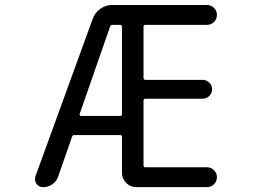

<svg xmlns="http://www.w3.org/2000/svg" viewBox="-20 -775 1040 774"><path d="M300.8 -314.5Q300.8 -311.5 302.2 -309.6Q303.7 -307.6 306.6 -307.6H464.8Q471.7 -307.6 471.7 -314.5V-668Q471.7 -674.8 464.8 -674.8H433.6Q425.8 -674.8 423.8 -668ZM354.5 -701.2Q363.3 -724.6 384.8 -739.7Q406.2 -754.9 431.6 -754.9H814.5Q831.1 -754.9 842.8 -743.2Q854.5 -731.4 854.5 -714.8Q854.5 -698.2 842.8 -686.5Q831.1 -674.8 814.5 -674.8H566.4Q558.6 -674.8 558.6 -668V-460.9Q558.6 -453.1 566.4 -453.1H796.9Q812.5 -453.1 823.7 -441.9Q835 -430.7 835 -415Q835 -399.4 823.7 -388.2Q812.5 -377 796.9 -377H566.4Q558.6 -377 558.6 -369.1V-107.4Q558.6 -100.6 566.4 -100.6H814.5Q831.1 -100.6 842.8 -88.9Q854.5 -77.1 854.5 -60.5Q854.5 -43.9 842.8 -32.2Q831.1 -20.5 814.5 -20.5H529.3Q505.9 -20.5 488.8 -37.6Q471.7 -54.7 471.7 -78.1V-222.7Q471.7 -230.5 464.8 -230.5H279.3Q272.5 -230.5 270.5 -223.6L214.8 -64.5Q209 -44.9 191.9 -32.7Q174.8 -20.5 154.3 -20.5Q136.7 -20.5 127 -34.2Q121.1 -43 121.1 -52.7Q121.1 -58.6 123 -64.5Z"/></svg>

Font: Rounded Mgen+ 1mn regular
Style: Regular
Weight: 400
Designer: [Source Han Sans]
Ryoko NISHIZUKA  (kana & ideographs); Paul D. Hunt (Latin, Greek & Cyrillic); Wenlong ZHANG  (bopomofo
Version: Version 1.059.20150602